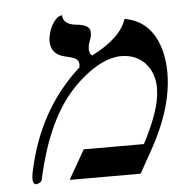

<svg xmlns="http://www.w3.org/2000/svg" viewBox="-45 -609 626 658"><g transform="rotate(-5 267.5 -280.0)"><path d="M404.3 -533.2Q497.6 -517.1 525.4 -413.1Q543.9 -340.8 525.4 -252Q508.8 -172.9 459.5 -83L413.1 0H168.9L226.1 -100.1H433.1Q476.6 -183.1 489.3 -241.2Q507.8 -329.6 460 -377.4Q429.2 -406.7 382.3 -407.2Q316.9 -407.2 239.7 -338.9Q219.7 -321.3 203.1 -301.8Q115.2 -201.7 73.7 -8.8Q71.8 0 58.1 3.9Q54.7 4.9 52.7 4.9Q36.1 2.9 45.9 -42Q88.9 -243.7 226.1 -372.1Q231.4 -377 235.8 -380.9Q241.2 -405.3 221.2 -414.1Q210.4 -418.5 189.9 -422.9Q140.6 -434.1 141.6 -481.9Q142.1 -489.7 143.6 -497.1Q149.4 -524.9 161.6 -542Q173.8 -559.1 183.1 -562L191.9 -564.9Q193.4 -533.2 234.4 -528.3Q236.8 -527.8 238.3 -527.8Q281.7 -524.4 285.2 -501.5Q285.6 -493.7 284.2 -484.9Q282.2 -475.6 278.3 -466.8Q275.4 -458.5 274.4 -453.1Q270 -428.2 282.7 -418Q383.3 -468.3 404.3 -533.2Z"/></g></svg>

Font: Linux Biolinum Capitals O
Style: Italic Samll Caps
Weight: 400
Italic angle: -12°
Designer: Philipp H. Poll
Foundry: Philipp H. Poll
Version: Version 0.6.2